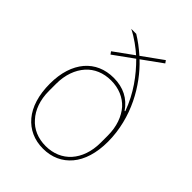

<svg xmlns="http://www.w3.org/2000/svg" viewBox="-219 -861 981 981"><g transform="rotate(45 272.0 -370.0)"><path d="M404 -738 296 -660C344 -615 390 -555 424 -485C458 -415 480 -333 480 -248C480 -165 459 -100 422 -56C385 -12 333 12 270 12C207 12 155 -12 118 -56C81 -100 60 -165 60 -248C60 -328 81 -390 118 -434C155 -477 207 -500 270 -500C339 -500 392 -473 429 -419L432 -421C397 -517 342 -590 282 -650L174 -572L164 -586L269 -662C242 -686 199 -719 156 -740H192C223 -721 250 -701 283 -672L394 -752ZM270 -7C325 -7 372 -27 405 -64C437 -100 457 -153 457 -218V-270C457 -335 437 -388 405 -425C372 -461 325 -481 270 -481C215 -481 168 -461 136 -425C103 -388 83 -335 83 -270V-218C83 -153 103 -100 136 -64C168 -27 215 -7 270 -7Z"/></g></svg>

Font: Plexus Sans Thin
Style: Regular
Weight: 250
Version: Version 2.001;PS 002.001;hotconv 1.0.70;makeotf.lib2.5.58329